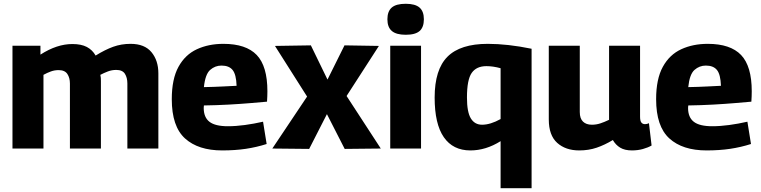

<svg xmlns="http://www.w3.org/2000/svg" viewBox="-20 -786 4026 1016"><path d="M46 0V-544H194V-497Q281 -553 363 -553Q410 -553 439.5 -537.5Q469 -522 486 -492Q536 -523 579 -538.5Q622 -554 671 -554Q745 -554 781.5 -510Q818 -466 818 -398V0H654V-344Q654 -375 641 -395.5Q628 -416 595 -416Q572 -416 551 -408Q530 -400 511 -390Q513 -382 513.5 -373.5Q514 -365 514 -357V0H350V-344Q350 -374 336.5 -394.5Q323 -415 290 -415Q269 -415 249.5 -408Q230 -401 210 -390V0Z M1156 10Q1029 10 959 -53.5Q889 -117 889 -261Q889 -368 924.5 -432.5Q960 -497 1022 -525.5Q1084 -554 1162 -554Q1282 -554 1338.5 -495Q1395 -436 1395 -303Q1395 -279 1393 -248Q1359 -245 1306.5 -240.5Q1254 -236 1190.5 -232.5Q1127 -229 1059 -228Q1058 -223 1058 -215Q1058 -165 1088.5 -141.5Q1119 -118 1186 -118Q1228 -118 1276 -124.5Q1324 -131 1372 -142L1391 -24Q1338 -7 1281 1.5Q1224 10 1156 10ZM1059 -325Q1113 -326 1161 -328.5Q1209 -331 1232 -332Q1230 -392 1211 -415.5Q1192 -439 1152 -439Q1118 -439 1092 -416Q1066 -393 1059 -325Z M1421 0 1605 -275 1435 -543 1625 -546 1713 -365 1803 -546 1985 -543 1814 -278 1995 0 1804 2 1710 -182 1616 2Z M2127 -602Q2077 -602 2053.5 -622Q2030 -642 2030 -684Q2030 -726 2053 -746Q2076 -766 2127 -766Q2177 -766 2200 -746Q2223 -726 2223 -684Q2223 -642 2200.5 -622Q2178 -602 2127 -602ZM2045 0V-544H2208V0Z M2793 -528V210H2629V-39Q2551 10 2469 10Q2377 10 2328.5 -60Q2280 -130 2280 -270Q2280 -418 2348 -486Q2416 -554 2561 -554Q2666 -554 2793 -528ZM2629 -425Q2589 -436 2554 -436Q2501 -436 2476 -400Q2451 -364 2451 -270Q2451 -193 2471.5 -159.5Q2492 -126 2531 -126Q2575 -126 2629 -156Z M3045 10Q2973 10 2928.5 -30Q2884 -70 2884 -154V-544H3048V-193Q3048 -159 3065 -142.5Q3082 -126 3112 -126Q3135 -126 3156.5 -133Q3178 -140 3203 -152V-544H3367V-169Q3367 -146 3374 -137.5Q3381 -129 3393 -129Q3404 -129 3414 -134L3428 -16Q3409 -5 3382 2.5Q3355 10 3324 10Q3286 10 3262 -4.5Q3238 -19 3223 -45Q3180 -19 3137.5 -4.5Q3095 10 3045 10Z M3719 10Q3592 10 3522 -53.5Q3452 -117 3452 -261Q3452 -368 3487.5 -432.5Q3523 -497 3585 -525.5Q3647 -554 3725 -554Q3845 -554 3901.5 -495Q3958 -436 3958 -303Q3958 -279 3956 -248Q3922 -245 3869.5 -240.5Q3817 -236 3753.5 -232.5Q3690 -229 3622 -228Q3621 -223 3621 -215Q3621 -165 3651.5 -141.5Q3682 -118 3749 -118Q3791 -118 3839 -124.5Q3887 -131 3935 -142L3954 -24Q3901 -7 3844 1.5Q3787 10 3719 10ZM3622 -325Q3676 -326 3724 -328.5Q3772 -331 3795 -332Q3793 -392 3774 -415.5Q3755 -439 3715 -439Q3681 -439 3655 -416Q3629 -393 3622 -325Z"/></svg>

Font: Georama
Style: Bold
Weight: 700
Designer: Jean-Baptiste Levee
Foundry: Production Type
Version: Version 1.000